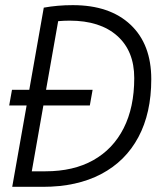

<svg xmlns="http://www.w3.org/2000/svg" viewBox="-20 -723 626 743"><path d="M15.6 -314.9 26.4 -375.5H93.3L149.4 -693.4Q202.6 -703.1 261.7 -703.1Q404.8 -703.1 485.1 -627.4Q565.4 -551.8 565.4 -416.5Q565.4 -285.6 515.6 -192.4Q465.8 -99.1 371.8 -49.6Q277.8 0 146 0H27.3L83 -314.9ZM103 -60.1H156.2Q264.2 -60.1 340.8 -103Q417.5 -146 458.5 -226.8Q499.5 -307.6 499.5 -420.9Q499.5 -525.9 433.3 -584.5Q367.2 -643.1 249.5 -643.1Q227.5 -643.1 205.1 -641.1L158.2 -375.5H338.4L327.6 -314.9H147.9Z"/></svg>

Font: Cascadia Code Light
Style: Italic
Weight: 300
Italic angle: -10°
Monospace: yes
Designer: Aaron Bell
Foundry: Saja Typeworks
Version: Version 2404.023; ttfautohint (v1.8.4)